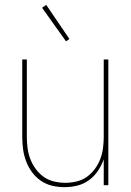

<svg xmlns="http://www.w3.org/2000/svg" viewBox="-20 -766 540 794"><path d="M247 8Q221 8 195.5 2Q170 -4 149 -18.5Q128 -33 112.5 -54Q97 -75 88 -99Q79 -123 75.5 -148.5Q72 -174 72 -200V-520H91V-200Q91 -177 94 -153.5Q97 -130 105.5 -108Q114 -86 128 -67Q142 -48 161 -34.5Q180 -21 203.5 -15.5Q227 -10 250 -10Q273 -10 296.5 -15.5Q320 -21 339 -34.5Q358 -48 372 -67Q386 -86 394.5 -108Q403 -130 406 -153.5Q409 -177 409 -200V-520H428V0H409V-107Q400 -82 385 -59.5Q370 -37 348 -21Q326 -5 300 1.5Q274 8 247 8ZM253 -595 154 -734 171 -746 267 -605Z"/></svg>

Font: Iosevka Term Curly Thin
Style: Regular
Weight: 100
Designer: Belleve Invis
Foundry: Belleve Invis
Version: Version 32.3.0